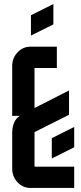

<svg xmlns="http://www.w3.org/2000/svg" viewBox="-20 -785 400 945"><path d="M234.9 -105 345.2 -160.2V-60.1L234.9 -4.9ZM132.3 -710 242.7 -765.1V-665L132.3 -609.9ZM319.8 -220.2 149.9 -134.8V35.2H345.2V140.1H129.9Q92.8 140.1 66.4 112.3Q40 84.5 40 44.9V-129.9Q40 -163.1 51.8 -186.5Q59.6 -202.6 77.1 -214.8H40V-460Q40 -499.5 66.4 -527.3Q92.8 -555.2 129.9 -555.2H259.8V-450.2H149.9V-253.4L319.8 -339.8Z"/></svg>

Font: Horta
Style: Regular
Weight: 600
Width: 3
Version: Version 0.11